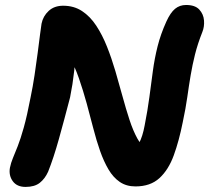

<svg xmlns="http://www.w3.org/2000/svg" viewBox="-20 -733 840 771"><path d="M82.6 17.6Q48 17.6 31.3 -5.4Q14.6 -28.4 19.8 -59Q23.8 -79 31.9 -98.4Q40 -117.8 51.2 -146.1Q62.4 -174.4 75.5 -221Q88.6 -267.6 102.8 -342Q111.8 -385 118.8 -431.5Q125.8 -478 131.3 -520.5Q136.8 -563 140.8 -594.5Q144.8 -626 146.8 -638Q152.8 -668 175.3 -689Q197.8 -710 233.8 -710Q276.8 -710 309.4 -688.6Q342 -667.2 366.5 -629.9Q391 -592.6 409.7 -545.5Q428.4 -498.4 443.4 -447.2Q458.4 -396 472.1 -345.6Q485.8 -295.2 500.1 -251.6Q514.4 -208 531.7 -176.6Q549 -145.2 571.2 -131.8L479 -93.6Q493.6 -103.4 509 -117.8Q524.4 -132.2 538.5 -158.4Q552.6 -184.6 560.8 -229Q572.8 -289.6 579.9 -343.2Q587 -396.8 593.8 -447.5Q600.6 -498.2 612.8 -546.9Q625 -595.6 648 -646.4Q664.4 -682.4 683 -697.7Q701.6 -713 727.2 -713Q763.4 -713 780.3 -694.6Q797.2 -676.2 799.2 -651.1Q801.2 -626 792.6 -604.6Q773.6 -556.6 763.1 -514.4Q752.6 -472.2 745.6 -430.8Q738.6 -389.4 732.2 -343.7Q725.8 -298 713.8 -242Q699 -167.4 677.8 -109.2Q656.6 -51 620.2 -17.7Q583.8 15.6 524 15.6Q487.4 15.6 461 -2.4Q434.6 -20.4 415.6 -52.7Q396.6 -85 381.9 -126.8Q367.2 -168.6 354.7 -217.4Q342.2 -266.2 328.2 -317.4Q314.2 -368.6 296.9 -418.6Q279.6 -468.6 254.6 -513L283.4 -518.6Q281.4 -478.8 278.1 -449.4Q274.8 -420 270.9 -394.9Q267 -369.8 261.4 -342Q237.6 -250.4 216.4 -174.5Q195.2 -98.6 173.2 -43.4Q160.6 -15.4 139.8 1.1Q119 17.6 82.6 17.6Z"/></svg>

Font: Shantell Sans Light
Style: Italic
Weight: 300
Italic angle: -11°
Designer: Stephen Nixon, Anya Danilova, Shantell Martin
Foundry: Arrow Type
Version: Version 1.008;[ac192a2d6]